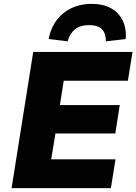

<svg xmlns="http://www.w3.org/2000/svg" viewBox="-20 -974 706 994"><path d="M40 0 152 -705H666L642 -556H310L290 -430H600L577 -283H267L245 -149H578L554 0ZM330 -760 232 -772Q248 -857 308 -905.5Q368 -954 455 -954Q513 -954 553.5 -932Q594 -910 614.5 -869Q635 -828 631 -772L528 -760Q529 -799 508.5 -821.5Q488 -844 441 -844Q395 -844 368 -822Q341 -800 330 -760Z"/></svg>

Font: Nunito Sans 8pt Black
Style: Italic
Weight: 900
Italic angle: -9°
Version: Version 3.101;gftools[0.9.27]